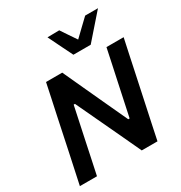

<svg xmlns="http://www.w3.org/2000/svg" viewBox="-217 -1123 1207 1278"><g transform="rotate(-30 386.0 -483.5)"><path d="M24.5 0Q37 -58 48.5 -112Q60 -166 74.5 -233.5L125 -473.5Q140 -542.5 151.8 -598.2Q163.5 -654 176 -713H300.5Q337 -633.5 371.2 -559.2Q405.5 -485 438 -414.5L526 -224.5H536.5L589.5 -473.5Q604.5 -542.5 616.2 -598Q628 -653.5 640.5 -713H772.5Q759.5 -653.5 747.8 -598Q736 -542.5 721.5 -473.5L670.5 -234Q656 -166 644.5 -112Q633 -58 621 0H500Q468.5 -68 434.5 -140.5Q400.5 -213 360 -299L270 -490.5H260L205.5 -234Q191 -165.5 179.8 -112Q168.5 -58.5 156 0ZM424.5 -779Q401.5 -825.5 378.5 -872.5Q355.5 -919.5 333 -965.5L424 -967Q443 -938 462.8 -909Q482.5 -880 502.5 -850.5Q533 -880 562.8 -908.5Q592.5 -937 622.5 -965.5H721Q679 -918 639 -872Q599 -826 557.5 -779Z"/></g></svg>

Font: Commissioner SemiBold
Style: Italic
Weight: 600
Italic angle: -12°
Designer: Kostas Bartsokas
Foundry: Kostas Bartsokas
Version: Version 1.000; ttfautohint (v1.8.3)